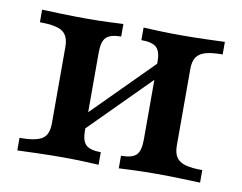

<svg xmlns="http://www.w3.org/2000/svg" viewBox="-55 -488 705 559"><g transform="rotate(10 297.5 -208.0)"><path d="M327.4 0V-37.1Q359.7 -37.1 372.2 -49.2Q384.7 -61.3 384.7 -95.2V-325.8Q384.7 -355.6 372.2 -367.3Q359.7 -379 327.4 -379V-416.1Q342.7 -415.3 373 -414.1Q403.2 -412.9 435.5 -412.9Q471.8 -412.9 510.5 -414.1Q549.2 -415.3 567.7 -416.1V-379Q536.3 -379 517.7 -373.8Q499.2 -368.5 490.7 -356Q482.3 -343.5 482.3 -321V-95.2Q482.3 -72.6 490.7 -60.1Q499.2 -47.6 517.7 -42.3Q536.3 -37.1 567.7 -37.1V0Q549.2 -0.8 510.5 -2Q471.8 -3.2 435.5 -3.2Q403.2 -3.2 373 -2Q342.7 -0.8 327.4 0ZM27.4 0V-37.1Q75 -37.1 94 -49.2Q112.9 -61.3 112.9 -95.2V-321Q112.9 -354 94 -366.5Q75 -379 27.4 -379V-416.1Q46.8 -415.3 85.9 -414.1Q125 -412.9 162.1 -412.9Q193.5 -412.9 223 -414.1Q252.4 -415.3 267.7 -416.1V-379Q236.3 -379 223.8 -366.9Q211.3 -354.8 211.3 -321V-90.3Q211.3 -60.5 223.8 -48.8Q236.3 -37.1 267.7 -37.1V0Q252.4 -0.8 223 -2Q193.5 -3.2 162.1 -3.2Q125 -3.2 85.9 -2Q46.8 -0.8 27.4 0ZM198.4 -84.7 177.4 -111.3 396.8 -331.5 417.7 -304.8Z"/></g></svg>

Font: Playfair 9pt SemiBold
Style: Regular
Weight: 600
Designer: Claus Eggers Sørensen
Foundry: Claus Eggers Sørensen
Version: Version 2.001;gftools[0.9.30]